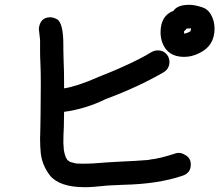

<svg xmlns="http://www.w3.org/2000/svg" viewBox="-20 -763 920 800"><path d="M334 17Q228 17 188 -32Q156 -74 150 -123Q147 -154 147 -185L148 -223Q149 -247 150 -410Q150 -469 148.5 -496.5Q147 -524 147 -551V-597L142 -641Q142 -654 149 -669Q161 -691 190 -691Q202 -691 217 -683Q244 -669 244 -574V-556L245 -512Q247 -468 247 -424V-395H248Q301 -403 392 -443L451 -467L483 -481Q563 -516 613 -547Q625 -553 638 -553Q665 -553 680 -529Q686 -517 686 -505Q686 -477 662 -462Q555 -400 420 -350Q337 -309 247 -297L246 -234Q244 -201 244 -168L246 -138Q247 -136 247 -133Q248 -125 254 -108Q258 -100 259 -99Q260 -98 261 -96.5Q262 -95 264.5 -93.5Q267 -92 273 -88Q292 -83 296 -82Q300 -81 334 -81Q351 -81 367 -82Q428 -87 489 -90Q542 -92 591 -96Q596 -97 602 -97Q603 -97 603 -98H604Q645 -102 712 -124Q719 -126 725 -126Q738 -126 752 -117Q775 -105 775 -77Q775 -41 738 -30Q637 4 493 7L429 10Q366 17 334 17ZM747 -526Q678 -526 656 -586Q649 -607 649 -628Q649 -698 703 -718Q719 -743 769 -743Q792 -743 824.5 -732Q857 -721 870 -675Q874 -659 874 -644Q874 -571 809 -541Q779 -526 747 -526ZM747 -623 753 -624Q763 -626 774 -633V-634Q776 -639 776 -645L758 -644Q753 -637 747 -633Z"/></svg>

Font: Bad Comic
Style: Regular
Weight: 400
Designer: GGBotNet
Foundry: f0n7
Version: 0.9